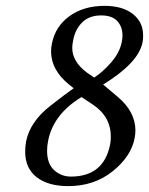

<svg xmlns="http://www.w3.org/2000/svg" viewBox="-20 -630 511 659"><path d="M327.1 -577.1Q286.1 -577.1 262 -553Q237.8 -528.8 231 -491.2Q228 -477.1 228 -465.3Q228 -419.4 276.9 -381.8L303.2 -363.8Q333 -382.8 362.1 -416.5Q391.1 -450.2 397.9 -485.8Q400.4 -497.6 400.4 -507.8Q400.4 -538.6 382.3 -557.9Q364.3 -577.1 327.1 -577.1ZM469.2 -484.9Q456.1 -415 334 -339.8L384.8 -296.9Q444.3 -246.6 444.8 -183.1Q444.8 -169.4 441.9 -154.8Q429.7 -92.8 366.5 -42Q303.2 8.8 213.9 8.8Q145.5 8.8 106 -21.7Q66.4 -52.2 66.4 -109.9Q66.4 -127 69.8 -146Q84 -212.9 151.9 -266.1Q208 -310.1 232.9 -327.1L215.8 -340.8Q155.3 -390.6 155.3 -453.6Q155.3 -466.8 158.2 -480Q169.4 -539.1 218.3 -574.5Q267.1 -609.9 338.9 -609.9Q400.9 -609.9 436 -582Q471.2 -554.2 471.2 -508.8Q471.7 -497.1 469.2 -484.9ZM223.1 -23.9Q335.9 -23.9 357.9 -133.8Q360.4 -146.5 360.4 -160.2Q360.4 -230 298.8 -271L259.8 -296.9Q162.6 -237.8 145 -146Q141.6 -128.4 141.6 -112.8Q141.6 -67.9 166 -45.9Q190.4 -23.9 223.1 -23.9Z"/></svg>

Font: Linux Biolinum
Style: Italic
Weight: 400
Italic angle: -12°
Designer: Philipp H. Poll
Foundry: Philipp H. Poll
Version: Version 1.1.3 ; ttfautohint (v0.9)